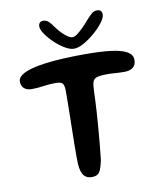

<svg xmlns="http://www.w3.org/2000/svg" viewBox="-90 -881 830 977"><g transform="rotate(-10 324.5 -392.5)"><path d="M305.5 23Q278 23 264 4.8Q250 -13.5 247 -54Q246.5 -70.5 246.2 -98.2Q246 -126 246.5 -160.8Q247 -195.5 247.8 -233.2Q248.5 -271 249.2 -307.8Q250 -344.5 250.2 -376.2Q250.5 -408 250.5 -430.5Q250.5 -460.5 242.2 -470.5Q234 -480.5 205 -480.5Q174 -480.5 142.8 -475.8Q111.5 -471 81 -471Q66 -471 54 -476.5Q42 -482 35.2 -492.8Q28.5 -503.5 28.5 -519Q28.5 -537 46.8 -550.5Q65 -564 97.5 -573.2Q130 -582.5 174 -588.2Q218 -594 270 -596.5Q322 -599 378 -599Q414.5 -599 449.8 -597.5Q485 -596 516.2 -592Q547.5 -588 571.2 -580Q595 -572 608.5 -559.2Q622 -546.5 622 -527.5Q622 -510 614.8 -498.5Q607.5 -487 594 -481.2Q580.5 -475.5 560.5 -475.5Q534.5 -475.5 516 -477.2Q497.5 -479 472.5 -479Q435.5 -479 418.5 -473.2Q401.5 -467.5 397 -451.2Q392.5 -435 391.5 -402.5Q391 -381 389.8 -356.5Q388.5 -332 387 -305Q385.5 -278 383.2 -250.2Q381 -222.5 378.8 -195.2Q376.5 -168 374.2 -142.2Q372 -116.5 369.5 -94Q367 -71.5 365 -53Q359 -24.5 352.2 -7.8Q345.5 9 334.8 16Q324 23 305.5 23ZM329.5 -636Q309 -636 282.5 -651.8Q256 -667.5 231.2 -691.2Q206.5 -715 190.5 -738.5Q174.5 -762 174.5 -777.5Q174.5 -790 181 -796.8Q187.5 -803.5 198 -803.5Q214.5 -803.5 226.8 -792Q239 -780.5 255 -757Q266 -742 280 -727.8Q294 -713.5 308 -704.2Q322 -695 332.5 -695Q343 -695 357.8 -706Q372.5 -717 388.8 -733.2Q405 -749.5 419 -766Q438 -788 450.2 -798Q462.5 -808 477.5 -808Q503 -808 503 -782Q503 -766 484.5 -741.5Q466 -717 438 -692.8Q410 -668.5 380.8 -652.2Q351.5 -636 329.5 -636Z"/></g></svg>

Font: Gluten
Style: Regular
Weight: 400
Designer: Tyler Finck
Foundry: Etcetera Type Company
Version: Version 1.300